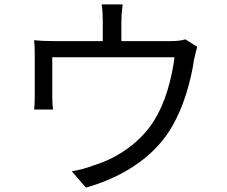

<svg xmlns="http://www.w3.org/2000/svg" viewBox="-20 -821 1040 878"><path d="M535 -726V-592H450V-726Q450 -770 445 -801H541Q535 -755 535 -726ZM867 -547Q857 -475 832 -394Q807 -313 769 -246Q713 -147 611.5 -74.5Q510 -2 373 37L308 -38Q357 -45 412 -66Q498 -93 569 -146Q640 -199 683 -267Q722 -329 745.5 -407Q769 -485 778 -559H219V-380Q219 -341 223 -320H136Q139 -339 139 -384V-560Q139 -614 136 -637Q175 -633 229 -633H759Q802 -633 828 -641L882 -607Q876 -588 867 -547Z"/></svg>

Font: Merged Yaku Han JP
Style: Regular
Weight: 400
Designer: Ryoko NISHIZUKA 西塚涼子 (kana, bopomofo & ideographs); Paul D. Hunt (Latin, Greek & Cyrillic); Sandoll Communications 산돌커뮤니
Foundry: Adobe
Version: Version 2.004